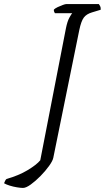

<svg xmlns="http://www.w3.org/2000/svg" viewBox="-138 -724 515 944"><path d="M-25 200Q-36 200 -54.5 197Q-73 194 -90.5 188.5Q-108 183 -118 177Q-116 172 -113 165.5Q-110 159 -106 156Q-46 139 -2 112.5Q42 86 60 64L186 -584Q193 -619 203 -637Q213 -655 217 -659H132Q131 -662 128.5 -666Q126 -670 127 -677Q133 -683 145.5 -689Q158 -695 170.5 -699.5Q183 -704 188 -704H348Q351 -700 354.5 -693.5Q358 -687 357 -676L314 -663Q287 -655 274 -637.5Q261 -620 252 -577L124 52Q121 67 103.5 91.5Q86 116 61.5 141Q37 166 13.5 183Q-10 200 -25 200Z"/></svg>

Font: Texturina Thin
Style: Italic
Weight: 100
Italic angle: -11°
Designer: Guillermo Torres Carreño
Foundry: Omnibus-Type
Version: Version 1.002; ttfautohint (v1.8.3)